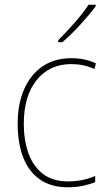

<svg xmlns="http://www.w3.org/2000/svg" viewBox="-20 -851 454 815"><path d="M269 -56Q195 -56 147.5 -90.5Q100 -125 77.5 -185.5Q55 -246 55 -325Q55 -410 82.5 -472.5Q110 -535 161 -569.5Q212 -604 283 -604Q341 -604 387 -582L381 -558Q357 -569 332.5 -574Q308 -579 283 -579Q190 -579 135.5 -511Q81 -443 81 -326Q81 -256 100.5 -201Q120 -146 161.5 -113.5Q203 -81 270 -81Q300 -81 329.5 -87Q359 -93 384 -104V-78Q363 -69 333 -62.5Q303 -56 269 -56ZM386 -824Q360 -789 320.5 -746Q281 -703 245 -672H227V-680Q261 -714 297 -755Q333 -796 356 -831H386Z"/></svg>

Font: Noto Sans Malayalam UI SemiCondensed Thin
Style: Regular
Weight: 100
Width: 4
Designer: Jelle Bosma - Monotype Design Team
Foundry: Monotype Imaging Inc.
Version: Version 2.104; ttfautohint (v1.8.4.7-5d5b)